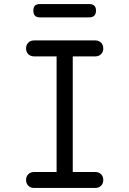

<svg xmlns="http://www.w3.org/2000/svg" viewBox="-20 -930 640 950"><path d="M340 -79H451Q469 -79 480 -68Q491 -57 491 -40Q491 -22 480 -11Q469 0 451 0H149Q131 0 120 -11Q109 -22 109 -40Q109 -57 120 -68Q131 -79 149 -79H260V-651H149Q131 -651 120 -662Q109 -673 109 -690Q109 -708 120 -719Q131 -730 149 -730H451Q469 -730 480 -719Q491 -708 491 -690Q491 -673 480 -662Q469 -651 451 -651H340ZM178 -844Q161 -844 153 -852.5Q145 -861 145 -877Q145 -894 153 -902Q161 -910 178 -910H421Q438 -910 446.5 -902Q455 -894 455 -877Q455 -861 446.5 -852.5Q438 -844 421 -844Z"/></svg>

Font: Maple Mono NL Light
Style: Regular
Weight: 300
Monospace: yes
Designer: subframe7536
Version: Version 7.000